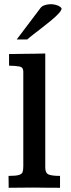

<svg xmlns="http://www.w3.org/2000/svg" viewBox="-20 -889 338 909"><path d="M21 0Q21 -3.4 21 -11Q21 -18.6 20.8 -27.8Q20.5 -37.1 20.5 -44.9Q20.5 -52.7 20.5 -56.2Q55.7 -56.2 70.1 -60.8Q84.5 -65.4 87.4 -75.7Q90.3 -85.9 90.3 -102.5V-550.3Q90.3 -570.3 73 -574Q55.7 -577.6 22.9 -578.1V-633.3Q35.2 -633.3 51.3 -633.5Q67.4 -633.8 83.3 -634Q99.1 -634.3 109.4 -634.3Q129.9 -634.3 150.9 -634.8Q171.9 -635.3 194.3 -635.7V-95.7Q194.3 -69.3 210.7 -62.7Q227.1 -56.2 264.2 -56.2V0Q235.4 0 206.8 -0.2Q178.2 -0.5 139.6 -1Q103 -1 75.9 -0.5Q48.8 0 21 0ZM59.1 -702.1 172.4 -852.1Q178.7 -860.4 192.4 -864.7Q206.1 -869.1 220.2 -869.1Q233.4 -869.1 245.1 -865.7Q256.8 -862.3 264.2 -857.2Q271.5 -852.1 271.5 -847.7Q270.5 -838.9 257.1 -824.5Q243.7 -810.1 223.1 -793Q202.6 -775.9 180.4 -758.8Q158.2 -741.7 138.9 -726.8Q119.6 -711.9 108.9 -702.1Z"/></svg>

Font: Kameron Medium
Style: Regular
Weight: 500
Designer: Vernon Adams
Foundry: Vernon Adams
Version: Version 1.100